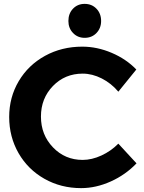

<svg xmlns="http://www.w3.org/2000/svg" viewBox="-20 -949 734 980"><path d="M412.1 -929.2Q448.7 -929.2 472.4 -904.5Q496.1 -879.9 496.1 -841.8Q496.1 -805.2 472.4 -780.5Q448.7 -755.9 412.1 -755.9Q376.5 -755.9 352.8 -780.5Q329.1 -805.2 329.1 -841.8Q329.1 -879.9 352.5 -904.5Q376 -929.2 412.1 -929.2ZM584 -481Q547.9 -523.9 499.3 -548.6Q450.7 -573.2 401.9 -573.2Q311.5 -573.2 250.2 -510Q189 -446.8 189 -354Q189 -260.7 250.5 -196.8Q312 -132.8 401.9 -132.8Q448.7 -132.8 497.6 -155.3Q546.4 -177.7 584 -215.8L676.8 -115.2Q620.6 -56.6 545.2 -22.7Q469.7 11.2 394 11.2Q291 11.2 206.8 -36.4Q122.6 -84 74.7 -167.2Q26.9 -250.5 26.9 -352.1Q26.9 -452.6 75.7 -534.9Q124.5 -617.2 210 -664.1Q295.4 -710.9 399.9 -710.9Q475.6 -710.9 549.8 -679.4Q624 -647.9 675.8 -594.2Z"/></svg>

Font: Montserrat arm SemiBold
Style: Regular
Weight: 600
Designer: Julieta Ulanovsky
Foundry: Julieta Ulanovsky
Version: Version 6.000;PS 006.000;hotconv 1.0.88;makeotf.lib2.5.64775